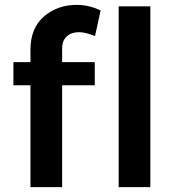

<svg xmlns="http://www.w3.org/2000/svg" viewBox="-20 -768 724 788"><path d="M105 -564Q105 -652 160 -700Q215 -748 295 -748Q345 -748 393 -725L370 -620Q330 -636 304 -636Q274 -636 254.5 -619Q235 -602 235 -568V-513H369V-418H235V0H105V-418H35V-513H105ZM467 -742H597V0H467Z"/></svg>

Font: Montserrat arm Medium
Style: Regular
Weight: 500
Designer: Julieta Ulanovsky
Foundry: Julieta Ulanovsky
Version: Version 6.000;PS 006.000;hotconv 1.0.88;makeotf.lib2.5.64775